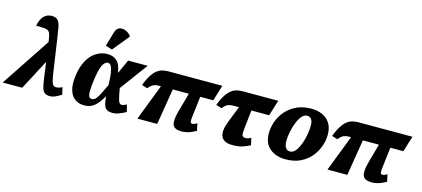

<svg xmlns="http://www.w3.org/2000/svg" viewBox="-93 -1368 4220 1918"><g transform="rotate(15 2017.0 -409.0)"><path d="M-30 0 308 -509 306 -524Q300 -566 292.5 -588.5Q285 -611 269.5 -621Q254 -631 225 -633Q196 -635 146 -635Q160 -706 193 -738Q226 -770 272 -770Q316 -770 336 -747.5Q356 -725 365 -678Q374 -631 384 -559L432 -232Q440 -178 447.5 -147.5Q455 -117 466 -104.5Q477 -92 496 -92Q512 -92 529.5 -97.5Q547 -103 559 -110L576 -36Q540 -14 513.5 -2Q487 10 461 10Q424 10 404.5 -5Q385 -20 375.5 -55.5Q366 -91 358 -150L337 -304H332L172 0Z M811 10Q760 10 720 -17Q680 -44 661.5 -102.5Q643 -161 656 -257Q670 -355 707 -419Q744 -483 797 -514.5Q850 -546 911 -546Q967 -546 1006.5 -511.5Q1046 -477 1056 -394H1059L1124 -536H1326L1114 -249Q1128 -168 1139 -130Q1150 -92 1174 -92Q1188 -92 1198.5 -96.5Q1209 -101 1225 -110L1244 -36Q1215 -20 1177.5 -5Q1140 10 1106 10Q1076 10 1054 0Q1032 -10 1020 -40.5Q1008 -71 1005 -132H1003Q980 -96 955.5 -63.5Q931 -31 897 -10.5Q863 10 811 10ZM872 -71Q896 -71 914.5 -93Q933 -115 952.5 -155.5Q972 -196 998 -249Q996 -331 988 -377.5Q980 -424 967 -443.5Q954 -463 935 -463Q921 -463 904 -448.5Q887 -434 871.5 -391.5Q856 -349 844 -264Q833 -181 833.5 -139.5Q834 -98 844.5 -84.5Q855 -71 872 -71ZM938 -600 870 -623 914 -772Q927 -814 956 -824Q985 -834 1018.5 -821Q1052 -808 1076 -779L1075 -767Z M1363 0 1507 -373H1484Q1455 -373 1431.5 -363Q1408 -353 1379 -318L1321 -336Q1347 -405 1374 -445.5Q1401 -486 1429.5 -505.5Q1458 -525 1486 -530.5Q1514 -536 1541 -536H2098L2048 -373H1913L1886 -145Q1883 -119 1886.5 -105.5Q1890 -92 1909 -92Q1919 -92 1931 -97.5Q1943 -103 1954 -110L1970 -36Q1922 -9 1886.5 0.5Q1851 10 1823 10Q1747 10 1730 -32Q1713 -74 1738 -167L1795 -373H1629L1568 0Z M2349 10Q2257 10 2231.5 -44.5Q2206 -99 2248 -205L2314 -373H2252Q2223 -373 2199.5 -363Q2176 -353 2147 -318L2089 -336Q2115 -405 2142 -445.5Q2169 -486 2197.5 -505.5Q2226 -525 2254 -530.5Q2282 -536 2309 -536H2676L2626 -373H2442L2421 -180Q2415 -133 2420.5 -112.5Q2426 -92 2455 -92Q2472 -92 2485.5 -97Q2499 -102 2512 -110L2528 -36Q2503 -23 2459 -6.5Q2415 10 2349 10Z M2896 10Q2796 10 2732.5 -43Q2669 -96 2669 -202Q2669 -259 2690 -319.5Q2711 -380 2754.5 -431Q2798 -482 2863.5 -514Q2929 -546 3019 -546Q3080 -546 3130.5 -524Q3181 -502 3211.5 -455.5Q3242 -409 3242 -334Q3242 -279 3221.5 -219Q3201 -159 3159 -107Q3117 -55 3051.5 -22.5Q2986 10 2896 10ZM2919 -77Q2946 -77 2967.5 -98.5Q2989 -120 3005.5 -155Q3022 -190 3033 -230.5Q3044 -271 3049.5 -309.5Q3055 -348 3055 -377Q3055 -424 3039 -445.5Q3023 -467 2995 -467Q2964 -467 2939 -437Q2914 -407 2896 -360.5Q2878 -314 2868 -264Q2858 -214 2858 -174Q2858 -123 2874 -100Q2890 -77 2919 -77Z M3329 0 3473 -373H3450Q3421 -373 3397.5 -363Q3374 -353 3345 -318L3287 -336Q3313 -405 3340 -445.5Q3367 -486 3395.5 -505.5Q3424 -525 3452 -530.5Q3480 -536 3507 -536H4064L4014 -373H3879L3852 -145Q3849 -119 3852.5 -105.5Q3856 -92 3875 -92Q3885 -92 3897 -97.5Q3909 -103 3920 -110L3936 -36Q3888 -9 3852.5 0.5Q3817 10 3789 10Q3713 10 3696 -32Q3679 -74 3704 -167L3761 -373H3595L3534 0Z"/></g></svg>

Font: Noto Serif Black
Style: Italic
Weight: 900
Italic angle: -12°
Designer: Monotype Design Team
Foundry: Monotype Imaging Inc.
Version: Version 2.013